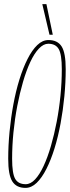

<svg xmlns="http://www.w3.org/2000/svg" viewBox="-20 -905 340 935"><path d="M104 10Q60 10 40 -21.5Q20 -53 20 -132Q20 -196 26.5 -263.5Q33 -331 45 -396Q57 -461 74.5 -517.5Q92 -574 114 -617.5Q136 -661 161.5 -685.5Q187 -710 216 -710Q260 -710 280 -679Q300 -648 300 -568Q300 -504 293.5 -436.5Q287 -369 275 -304Q263 -239 245.5 -182.5Q228 -126 206 -82.5Q184 -39 158.5 -14.5Q133 10 104 10ZM105 -8Q129 -8 151 -31.5Q173 -55 192.5 -97Q212 -139 228 -194Q244 -249 256 -311.5Q268 -374 274.5 -439.5Q281 -505 281 -568Q281 -640 266 -666Q251 -692 215 -692Q192 -692 169.5 -668.5Q147 -645 127.5 -603Q108 -561 92 -506Q76 -451 64 -388.5Q52 -326 45.5 -260.5Q39 -195 39 -132Q39 -60 54 -34Q69 -8 105 -8ZM221 -736 186 -885H206L237 -736Z"/></svg>

Font: Georama
Style: Italic
Weight: 400
Width: 2
Italic angle: -9°
Designer: Jean-Baptiste Levee
Foundry: Production Type
Version: Version 1.000